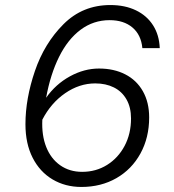

<svg xmlns="http://www.w3.org/2000/svg" viewBox="-20 -730 690 762"><path d="M572 -264Q572 -184 537.5 -121Q503 -58 442 -23Q381 12 303 12Q239 12 188.5 -18Q138 -48 109.5 -104Q81 -160 81 -237Q81 -338 118.5 -448Q156 -558 232 -634Q308 -710 418 -710Q476 -710 519.5 -689Q563 -668 587.5 -629.5Q612 -591 614 -539H545Q540 -592 505.5 -621Q471 -650 415 -650Q351 -650 300 -612Q249 -574 214.5 -504.5Q180 -435 163 -342Q201 -396 257.5 -427Q314 -458 373 -458Q432 -458 477 -435Q522 -412 547 -368Q572 -324 572 -264ZM306 -48Q361 -48 405 -75.5Q449 -103 474.5 -151Q500 -199 500 -260Q500 -304 482 -335.5Q464 -367 432 -383Q400 -399 358 -399Q295 -399 238.5 -360Q182 -321 148 -255Q145 -193 163.5 -146.5Q182 -100 219 -74Q256 -48 306 -48Z"/></svg>

Font: Azeret Mono Light
Style: Italic
Weight: 300
Italic angle: -12°
Designer: Martin Vácha
Foundry: Displaay
Version: Version 1.000; Glyphs 3.0.3, build 3074